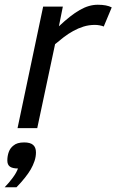

<svg xmlns="http://www.w3.org/2000/svg" viewBox="-47 -540 491 809"><path d="M390.1 -428.2Q383.8 -431.2 373.3 -433.1Q362.8 -435.1 353 -435.1Q327.6 -435.1 304.9 -428Q282.2 -420.9 261.5 -409.4Q240.7 -397.9 221.9 -383.5Q203.1 -369.1 185.1 -354L109.9 0H26.9L134.8 -512.2H217.8L201.2 -429.2Q226.1 -452.6 247.8 -469.7Q269.5 -486.8 289.3 -498Q309.1 -509.3 327.6 -514.6Q346.2 -520 365.2 -520Q402.8 -520 423.8 -508.8ZM-27.3 249Q-9.3 230.5 6.3 209.5Q22 188.5 28.8 169.9Q5.9 169.9 -5.1 162.1Q-16.1 154.3 -16.1 136.2Q-16.1 117.2 -10 100.3Q-3.9 83.5 9.8 73.2Q24.9 60.1 54.7 60.1Q80.6 60.1 92.5 70.6Q104.5 81.1 104.5 102.1Q104.5 120.6 98.4 138.7Q92.3 156.7 82.5 173.8Q73.7 189 58.3 208.5Q43 228 22.5 249Z"/></svg>

Font: Lorenzo Sans
Style: Italic
Weight: 400
Italic angle: -12°
Foundry: Intel Corporation
Version: Version 1.00; ttfautohint (v1.5)